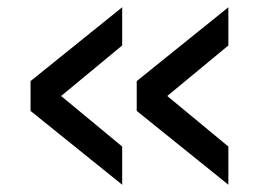

<svg xmlns="http://www.w3.org/2000/svg" viewBox="-20 -554 712 528"><path d="M608 -46 356 -249V-331L608 -534V-429L405 -261V-319L608 -151ZM316 -46 64 -249V-331L316 -534V-429L113 -261V-319L316 -151Z"/></svg>

Font: Murecho Thin Medium
Style: Regular
Weight: 500
Version: Version 1.010